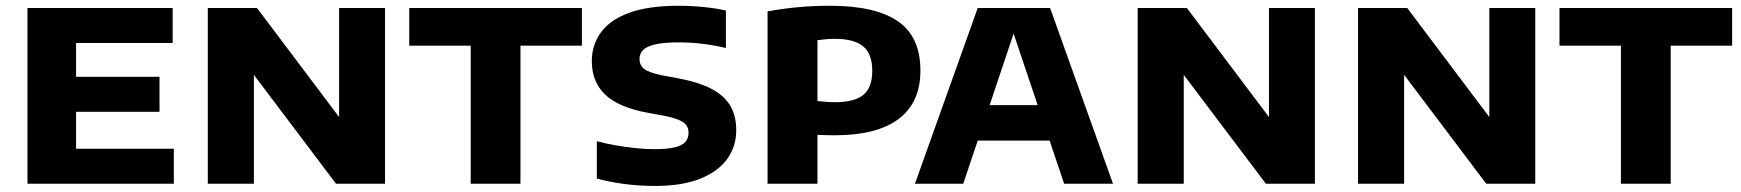

<svg xmlns="http://www.w3.org/2000/svg" viewBox="-20 -622 5893 650"><path d="M73 0V-595H564.5V-476.5H237.5V-118.5H568.5V0ZM163 -243.5V-362H520V-243.5Z M683.5 0V-595H850L1151.5 -194.5H1128V-595H1283.5V0H1117.5L815.5 -400.5H839.5V0Z M1573.5 0V-467.5H1365.5V-595H1950V-467.5H1742V0Z M2197 7.5Q2143.5 7.5 2093 0.8Q2042.5 -6 2000.5 -17.5V-144Q2032 -135.5 2067 -129.5Q2102 -123.5 2135.2 -120.2Q2168.5 -117 2195 -117Q2240 -117 2265.5 -123.5Q2291 -130 2301 -142.5Q2311 -155 2311 -172.5Q2311 -187 2304 -197.5Q2297 -208 2278.2 -216Q2259.5 -224 2223.5 -231L2174 -240Q2073.5 -258.5 2028.5 -302Q1983.5 -345.5 1983.5 -415Q1983.5 -469 2013.8 -511.5Q2044 -554 2108.8 -578.2Q2173.5 -602.5 2278 -602.5Q2321 -602.5 2362.5 -598.2Q2404 -594 2437.5 -586.5V-459.5Q2400 -468.5 2359.8 -473.5Q2319.5 -478.5 2277.5 -478.5Q2224.5 -478.5 2195.8 -471.2Q2167 -464 2156 -451.5Q2145 -439 2145 -423Q2145 -401.5 2160.2 -389Q2175.5 -376.5 2223.5 -366.5L2273 -357.5Q2343.5 -344.5 2387.5 -321.8Q2431.5 -299 2452 -264.5Q2472.5 -230 2472.5 -181Q2472.5 -126.5 2442 -84Q2411.5 -41.5 2350.5 -17Q2289.5 7.5 2197 7.5Z M2578.5 0V-583.5Q2627.5 -592.5 2679.5 -597.5Q2731.5 -602.5 2790.5 -602.5Q2943.5 -602.5 3019.8 -550Q3096 -497.5 3096 -383Q3096 -275 3022.5 -219.5Q2949 -164 2805.5 -164Q2790.5 -164 2775.5 -164.5Q2760.5 -165 2747.5 -165.5V0ZM2807 -276Q2872.5 -276 2902.8 -300.8Q2933 -325.5 2933 -382.5Q2933 -439 2902.5 -464.8Q2872 -490.5 2806.5 -490.5Q2790.5 -490.5 2775.8 -489.2Q2761 -488 2747.5 -486V-280Q2763 -278.5 2776.8 -277.2Q2790.5 -276 2807 -276Z M3077.5 0 3290 -595H3535L3748 0H3582.5L3403.5 -532H3419.5L3241 0ZM3248 -146 3285.5 -266H3539L3576 -146Z M3831.5 0V-595H3998L4299.5 -194.5H4276V-595H4431.5V0H4265.5L3963.5 -400.5H3987.5V0Z M4577.5 0V-595H4744L5045.5 -194.5H5022V-595H5177.5V0H5011.5L4709.5 -400.5H4733.5V0Z M5467.5 0V-467.5H5259.5V-595H5844V-467.5H5636V0Z"/></svg>

Font: Encode Sans SC SemiExpanded
Style: Bold
Weight: 700
Width: 6
Designer: Multiple Designers
Foundry: Impallari Type
Version: Version 3.002